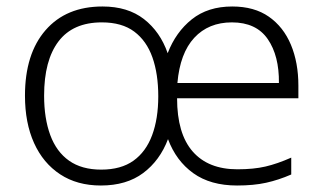

<svg xmlns="http://www.w3.org/2000/svg" viewBox="-20 -562 997 592"><path d="M696 -542Q764 -542 809 -510.5Q854 -479 877 -424Q900 -369 900 -298V-259H526Q526 -150 574 -95Q622 -40 712 -40Q762 -40 798.5 -48.5Q835 -57 878 -76V-24Q839 -7 800.5 1.5Q762 10 711 10Q629 10 576 -28Q523 -66 498 -133Q473 -67 421.5 -28.5Q370 10 291 10Q218 10 165.5 -24.5Q113 -59 85 -121Q57 -183 57 -267Q57 -396 120.5 -469Q184 -542 296 -542Q374 -542 424 -503Q474 -464 497 -398Q522 -463 571.5 -502.5Q621 -542 696 -542ZM294 -493Q205 -493 160.5 -434.5Q116 -376 116 -267Q116 -197 135 -145.5Q154 -94 193 -66.5Q232 -39 292 -39Q353 -39 391.5 -66.5Q430 -94 449 -145Q468 -196 468 -265Q468 -334 450 -385Q432 -436 394 -464.5Q356 -493 294 -493ZM695 -493Q623 -493 579 -445.5Q535 -398 527 -306H840Q841 -390 805.5 -441.5Q770 -493 695 -493Z"/></svg>

Font: Noto Sans Cham Light
Style: Regular
Weight: 300
Version: Version 2.002